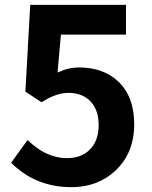

<svg xmlns="http://www.w3.org/2000/svg" viewBox="-20 -760 629 794"><path d="M26 -87 94 -181Q171 -106 257 -106Q316 -106 351 -141Q388 -178 388 -242Q388 -306 354 -341Q320 -376 263 -376Q212 -376 152 -337L85 -381L105 -740H501V-617H232L218 -460Q262 -481 307 -481Q406 -481 468 -424Q535 -361 535 -246Q535 -127 457 -54Q384 14 276 14Q127 14 26 -87Z"/></svg>

Font: KaiGen Gothic SC Bold
Style: Bold
Weight: 700
Designer: Ryoko NISHIZUKA Ë•øÂ°öÊ∂ºÂ≠ê (kana & ideographs); Paul D. Hunt (Latin, Greek & Cyrillic); Wenlong ZHANG Âº†ÊñáÈæô (bopom
Version: Version 1.001 October 10, 2014